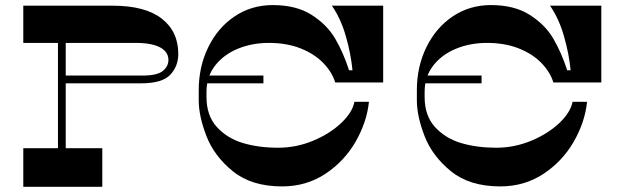

<svg xmlns="http://www.w3.org/2000/svg" viewBox="-20 -722 2414 742"><path d="M204 -606.8H234V-139.8H204ZM415.5 -700Q540.7 -700 604.8 -650.3Q669 -600.6 669 -513.5Q669 -466.2 638 -433.1Q606.9 -400 525.3 -400H220V-430H531.2Q586.8 -430 608.8 -447.5Q630.9 -465.1 630.9 -490.8Q630.9 -511.4 616.3 -526.1Q601.8 -540.8 573.9 -548.5Q545.9 -556.2 504.1 -556.2H70V-700ZM375.3 -149.4V0H70V-149.4Z M1018.6 -556.2Q954 -556.2 898.8 -533.5Q843.7 -510.7 810.8 -467.9Q778 -425.1 778 -367.4V-347.4Q778 -275.1 818 -231.2Q858 -187.4 918.9 -169.2Q979.8 -151.1 1054.8 -151.1Q1124.6 -151.1 1189.2 -177.8Q1253.8 -204.5 1297.8 -245.8Q1341.7 -287.2 1349.8 -328.6H1405.8Q1397.7 -250.1 1354.2 -174.3Q1310.6 -98.6 1237.2 -50.1Q1163.9 -1.6 1070.2 -1.6Q952.2 -1.6 880.1 -60Q807.9 -118.4 778 -195.7Q748 -272.9 748 -334.4V-373.4Q748 -464.4 785 -539.9Q822 -615.4 887 -658.9Q952 -702.4 1034 -702.4Q1125 -702.4 1184.5 -664.4Q1244 -626.4 1275.5 -572.4Q1307 -518.4 1329 -450.4H1342.2Q1336.5 -511.8 1317 -580.6Q1297.5 -649.5 1262.6 -700H1460.8V-403.4H1275.5Q1263.6 -442.9 1229.8 -478Q1196.1 -513.1 1142.4 -534.7Q1088.7 -556.2 1018.6 -556.2ZM767 -400V-430H998V-400Z M1861.6 -556.2Q1797 -556.2 1741.8 -533.5Q1686.7 -510.7 1653.8 -467.9Q1621 -425.1 1621 -367.4V-347.4Q1621 -275.1 1661 -231.2Q1701 -187.4 1761.9 -169.2Q1822.8 -151.1 1897.8 -151.1Q1967.6 -151.1 2032.2 -177.8Q2096.8 -204.5 2140.8 -245.8Q2184.7 -287.2 2192.8 -328.6H2248.8Q2240.7 -250.1 2197.2 -174.3Q2153.6 -98.6 2080.2 -50.1Q2006.9 -1.6 1913.2 -1.6Q1795.2 -1.6 1723.1 -60Q1650.9 -118.4 1621 -195.7Q1591 -272.9 1591 -334.4V-373.4Q1591 -464.4 1628 -539.9Q1665 -615.4 1730 -658.9Q1795 -702.4 1877 -702.4Q1968 -702.4 2027.5 -664.4Q2087 -626.4 2118.5 -572.4Q2150 -518.4 2172 -450.4H2185.2Q2179.5 -511.8 2160 -580.6Q2140.5 -649.5 2105.6 -700H2303.8V-403.4H2118.5Q2106.6 -442.9 2072.8 -478Q2039.1 -513.1 1985.4 -534.7Q1931.7 -556.2 1861.6 -556.2ZM1610 -400V-430H1841V-400Z"/></svg>

Font: Space Cowgirl
Style: Regular
Weight: 400
Designer: Valery Marier
Foundry: Valery Marier
Version: Version 1.000